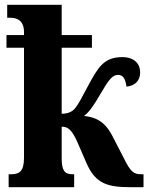

<svg xmlns="http://www.w3.org/2000/svg" viewBox="-20 -780 618 800"><path d="M16 0H289V-54H281C250 -54 237 -69 237 -121V-252C260 -252 277 -244 301 -191L341 -99C379 -13 429 0 528 0H578V-54H568C539 -54 525 -62 497 -119L448 -214C416 -276 376 -292 330 -297C352 -313 371 -341 400 -391C432 -446 448 -468 472 -468C494 -468 503 -449 507 -419C539 -422 564 -441 564 -478C564 -515 539 -542 489 -542C412 -542 388 -497 350 -428C323 -377 307 -346 293 -329C281 -314 262 -306 237 -306V-581H363V-634H237V-760H10V-706H22C47 -706 80 -698 80 -646V-634H7V-581H80V-122C80 -66 60 -54 27 -54H16Z"/></svg>

Font: Noto Serif Condensed ExtraBold
Style: Regular
Weight: 800
Width: 3
Designer: Monotype Design Team
Foundry: Monotype Imaging Inc.
Version: Version 2.013